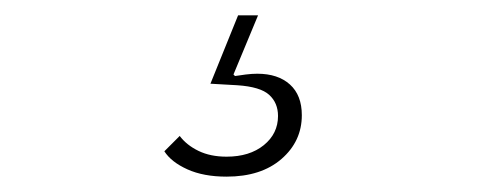

<svg xmlns="http://www.w3.org/2000/svg" viewBox="-20 -27 640 250"><path d="M275 203Q245 203 224 193.5Q203 184 194 170L214 150Q223 162 238.5 169.5Q254 177 275 177Q305 177 323.5 162Q342 147 342 124Q342 107 330.5 96.5Q319 86 289 84L254 82L290 -7H316L284 70L286 72Q292 71 300 70Q308 69 315 69Q342 69 357.5 83Q373 97 373 123Q373 157 346.5 180Q320 203 275 203Z"/></svg>

Font: IBM Plex Sans ExtLt
Style: Italic
Weight: 200
Italic angle: -11°
Designer: Mike Abbink, Paul van der Laan, Pieter van Rosmalen
Foundry: Bold Monday
Version: Version 3.005